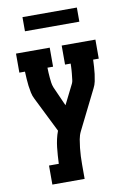

<svg xmlns="http://www.w3.org/2000/svg" viewBox="-100 -984 699 1043"><g transform="rotate(-10 250.0 -462.0)"><path d="M102 0V-105H156Q157 -128 158.5 -150.5Q160 -173 162.5 -195Q165 -217 170 -239.5Q175 -262 183 -283L87 -476Q78 -493 74 -512.5Q70 -532 67.5 -551.5Q65 -571 64 -590.5Q63 -610 62 -630H31V-735H217V-630H186Q186 -616 187 -602Q188 -588 189 -574.5Q190 -561 192 -547Q194 -533 199 -520L247 -412L302 -522Q306 -531 307 -540Q308 -549 309 -558Q310 -567 311 -576Q312 -585 312.5 -594Q313 -603 313.5 -612Q314 -621 314 -630H283V-735H469V-630H438Q437 -610 436 -590.5Q435 -571 432.5 -551.5Q430 -532 426 -512.5Q422 -493 413 -476L305 -259Q295 -239 291 -216Q287 -193 284.5 -170.5Q282 -148 281 -125Q280 -102 280 -79V0ZM100 -846V-924H400V-846Z"/></g></svg>

Font: Iosevka Curly Slab Extrabold
Style: Regular
Weight: 800
Monospace: yes
Designer: Belleve Invis
Foundry: Belleve Invis
Version: Version 22.1.2; ttfautohint (v1.8.4)